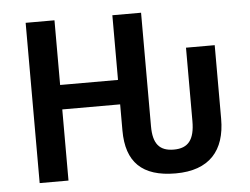

<svg xmlns="http://www.w3.org/2000/svg" viewBox="-51 -778 1110 852"><g transform="rotate(-5 503.5 -352.0)"><path d="M221.2 0V-316.9H479V-200.2C479 -60.1 548.3 9.8 698.2 9.8C848.6 9.8 919.9 -72.8 919.9 -213.9V-542H792V-214.8C792 -132.3 763.2 -96.2 699.2 -96.2C634.8 -96.2 606.9 -130.4 606.9 -208V-713.9H479V-425.8H221.2V-713.9H92.8V0Z"/></g></svg>

Font: Noto Reveo Sans
Style: Regular
Weight: 600
Designer: Monotype Design Team
Foundry: Monotype Imaging Inc.
Version: Version 2.007